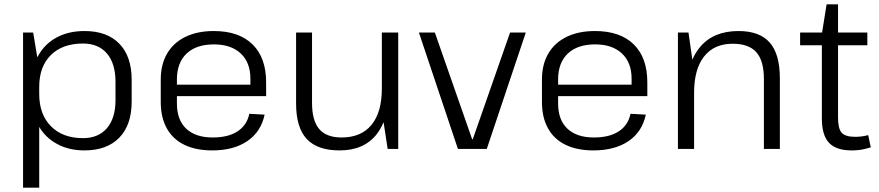

<svg xmlns="http://www.w3.org/2000/svg" viewBox="-20 -691 4079 891"><path d="M372 7Q298 7 243 -24Q192 -52 162 -102V180H87V-540H134L153 -425Q155 -428 157 -432Q187 -487 242.5 -517Q298 -547 372 -547Q477 -547 534 -488Q591 -429 591 -321V-219Q591 -111 533.5 -52Q476 7 372 7ZM365 -50Q437 -50 476.5 -96.5Q516 -143 516 -226V-311Q516 -396 476.5 -442.5Q437 -489 365 -489Q270 -489 216 -435.5Q162 -382 162 -288V-255Q162 -160 216.5 -105Q271 -50 365 -50Z M965 7Q889 7 835.5 -19Q782 -45 754 -95.5Q726 -146 726 -218V-322Q726 -392 755.5 -442.5Q785 -493 840.5 -520Q896 -547 972 -547Q1089 -547 1152 -485Q1215 -423 1215 -309V-245H801V-211Q801 -134 844.5 -93.5Q888 -53 967 -53Q1039 -53 1082.5 -81.5Q1126 -110 1137 -163L1208 -159Q1191 -79 1127.5 -36Q1064 7 965 7ZM801 -298H1142V-326Q1142 -401 1097 -443Q1052 -485 973 -485Q891 -485 846 -442.5Q801 -400 801 -322Z M1428 -214Q1428 -131 1461.5 -92Q1495 -53 1565 -53Q1656 -53 1704 -111.5Q1752 -170 1752 -280V-540H1828V0H1779L1760 -124Q1747 -93 1728 -68Q1669 7 1556 7Q1453 7 1403.5 -46Q1354 -99 1354 -211V-540H1428Z M1924 -540H1998L2171 -45H2174L2347 -540H2420L2239 0H2105Z M2734 7Q2658 7 2604.5 -19Q2551 -45 2523 -95.5Q2495 -146 2495 -218V-322Q2495 -392 2524.5 -442.5Q2554 -493 2609.5 -520Q2665 -547 2741 -547Q2858 -547 2921 -485Q2984 -423 2984 -309V-245H2570V-211Q2570 -134 2613.5 -93.5Q2657 -53 2736 -53Q2808 -53 2851.5 -81.5Q2895 -110 2906 -163L2977 -159Q2960 -79 2896.5 -36Q2833 7 2734 7ZM2570 -298H2911V-326Q2911 -401 2866 -443Q2821 -485 2742 -485Q2660 -485 2615 -442.5Q2570 -400 2570 -322Z M3525 -324Q3525 -409 3490 -448.5Q3455 -488 3380 -488Q3294 -488 3247.5 -429Q3201 -370 3201 -260V0H3126V-540H3175L3193 -414Q3207 -447 3229 -473Q3291 -547 3407 -547Q3505 -547 3552 -493.5Q3599 -440 3599 -328V0H3525Z M3932 7Q3860 7 3827 -28.5Q3794 -64 3794 -140V-481H3693V-540H3795L3816 -671H3869V-540H4005V-481H3869V-145Q3869 -94 3886 -75Q3903 -56 3949 -56Q3964 -56 3979 -58Q3994 -60 4009 -64L4021 -7Q4007 -3 3992.5 0.5Q3978 4 3962.5 5.5Q3947 7 3932 7Z"/></svg>

Font: Pathway Extreme 8pt Thin 12pt Light
Style: Regular
Weight: 300
Version: Version 1.001;gftools[0.9.26]